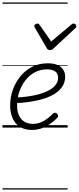

<svg xmlns="http://www.w3.org/2000/svg" viewBox="-20 -1030 636 1550"><path d="M239 19Q178 19 139 -7Q100 -33 81 -77.5Q62 -122 62 -178Q62 -245 84 -306Q106 -367 146 -415.5Q186 -464 241.5 -491.5Q297 -519 366 -519Q414 -519 445 -505Q476 -491 491 -466.5Q506 -442 506 -411Q506 -366 483 -331.5Q460 -297 420 -272Q380 -247 328 -231.5Q276 -216 218 -207.5Q160 -199 100 -197L112 -243Q162 -245 210.5 -252Q259 -259 302 -271.5Q345 -284 378 -302.5Q411 -321 430 -346Q449 -371 449 -402Q449 -436 426 -453Q403 -470 359 -470Q304 -470 259.5 -445.5Q215 -421 183.5 -379.5Q152 -338 135 -286.5Q118 -235 118 -180Q118 -129 134.5 -95.5Q151 -62 179.5 -46Q208 -30 244 -30Q282 -30 312 -43Q342 -56 366 -75.5Q390 -95 408 -113Q417 -121 425 -120Q433 -119 440 -113Q447 -106 449 -97.5Q451 -89 443 -80Q420 -55 388.5 -32.5Q357 -10 319.5 4.5Q282 19 239 19ZM574 -840Q583 -840 589.5 -833.5Q596 -827 596 -818Q596 -813 594 -809.5Q592 -806 588 -802L412 -639Q405 -631 398 -628.5Q391 -626 382 -626Q375 -626 369 -629Q363 -632 358 -640L263 -804Q260 -808 258.5 -812Q257 -816 257 -819Q257 -829 266 -834.5Q275 -840 282 -840Q288 -840 292 -837.5Q296 -835 299 -830L393 -695L554 -830Q560 -835 564 -837.5Q568 -840 574 -840ZM0 490H526V500H0ZM0 -20H526V0H0ZM0 -505H526V-500H0ZM0 -1010H526V-1000H0Z"/></svg>

Font: Playwrite TZ Guides
Style: Regular
Weight: 400
Designer: Veronika Burian, José Scaglione
Foundry: TypeTogether
Version: Version 1.003